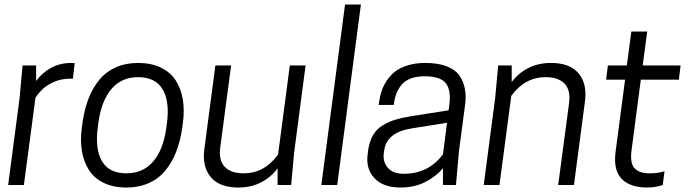

<svg xmlns="http://www.w3.org/2000/svg" viewBox="-20 -820 3063 851"><path d="M296.9 -541 311 -540 303.2 -471.2H289.1Q252 -471.2 219.7 -457Q187.5 -442.9 169.4 -425.5Q151.4 -408.2 137.2 -387.2L85.9 0H16.1L66.9 -386.2L80.1 -529.8H140.1V-460.9Q166 -497.1 205.8 -519Q245.6 -541 296.9 -541Z M540.5 -51.8Q613.8 -51.8 658.7 -104Q703.6 -156.2 716.8 -251L719.7 -272.9Q732.9 -369.6 700.9 -423.8Q668.9 -478 591.8 -478Q518.6 -478 474.1 -425.8Q429.7 -373.5 416.5 -278.8L413.6 -256.8Q400.4 -159.7 431.9 -105.7Q463.4 -51.8 540.5 -51.8ZM540.5 11.2Q482.4 11.2 439.9 -9.3Q397.5 -29.8 374.3 -66.2Q351.1 -102.5 343 -150.4Q335 -198.2 342.8 -254.9L345.7 -276.9Q354 -335.4 372.3 -382.8Q390.6 -430.2 420.2 -466.1Q449.7 -502 493.4 -521.5Q537.1 -541 591.8 -541Q649.9 -541 692.6 -520.5Q735.4 -500 758.8 -463.6Q782.2 -427.2 790.3 -379.4Q798.3 -331.5 790.5 -274.9L787.6 -252.9Q779.3 -194.3 760.7 -147Q742.2 -99.6 712.6 -63.7Q683.1 -27.8 639.2 -8.3Q595.2 11.2 540.5 11.2Z M934.6 -529.8H1004.4L956.5 -168.9Q948.2 -110.4 975.6 -81.1Q1002.9 -51.8 1060.5 -51.8Q1151.9 -51.8 1212.4 -134.8L1264.6 -529.8H1334.5L1283.7 -144L1270.5 0H1210.4V-74.2Q1181.6 -34.7 1137.2 -11.7Q1092.8 11.2 1036.6 11.2Q952.6 11.2 914.1 -35.2Q875.5 -81.5 885.7 -159.2Z M1404.3 0 1509.3 -799.8H1579.6L1474.6 0Z M1943.4 0V-74.2Q1911.1 -36.6 1863.8 -12.7Q1816.4 11.2 1754.4 11.2Q1679.7 11.2 1640.4 -29.5Q1601.1 -70.3 1609.4 -134.8L1611.3 -150.9Q1616.7 -191.4 1632.6 -219.5Q1648.4 -247.6 1676 -264.2Q1703.6 -280.8 1732.4 -289.6Q1761.2 -298.3 1804.2 -305.2L1968.3 -331.1L1971.2 -353Q1980.5 -419.4 1956.3 -450.7Q1932.1 -481.9 1862.3 -481.9Q1826.2 -481.9 1800 -471.9Q1773.9 -461.9 1759 -443.1Q1744.1 -424.3 1736.3 -403.3Q1728.5 -382.3 1725.1 -355H1658.2L1660.2 -368.2Q1664.1 -394.5 1671.6 -417.2Q1679.2 -439.9 1694.8 -463.4Q1710.4 -486.8 1731.9 -503.4Q1753.4 -520 1787.6 -530.5Q1821.8 -541 1864.3 -541Q1919.9 -541 1958 -526.9Q1996.1 -512.7 2015.1 -486.8Q2034.2 -460.9 2040.8 -424.8Q2047.4 -388.7 2040 -344.2L2014.2 -149.9L2001 0ZM1770 -49.8Q1879.4 -49.8 1943.4 -136.2L1961.4 -275.9L1805.2 -251Q1694.3 -233.4 1683.1 -154.8L1681.2 -141.1Q1675.8 -103.5 1698.7 -76.7Q1721.7 -49.8 1770 -49.8Z M2523.9 0H2454.1L2502 -360.8Q2510.3 -419.4 2482.9 -448.7Q2455.6 -478 2397.9 -478Q2306.6 -478 2246.1 -395L2193.8 0H2124L2174.8 -386.2L2188 -529.8H2248V-456.1Q2276.9 -495.6 2321.3 -518.3Q2365.7 -541 2421.9 -541Q2505.9 -541 2544.4 -494.9Q2583 -448.7 2572.8 -371.1Z M2828.6 -529.8H2996.6L2988.8 -466.8H2820.3L2779.3 -154.8Q2771.5 -96.2 2792.7 -74Q2814 -51.8 2858.4 -51.8Q2897.5 -51.8 2925.3 -61L2917.5 0Q2883.8 11.2 2848.6 11.2Q2772.9 11.2 2735.4 -27.3Q2697.8 -65.9 2708.5 -147.9L2750.5 -466.8H2666.5L2674.3 -529.8H2758.3L2778.3 -680.2H2848.6Z"/></svg>

Font: Cooper Hewitt
Style: Book Italic
Weight: 706
Designer: Village Type and Design LLC
Foundry: Cooper Hewitt Smithsonian Design Museum
Version: 1.000